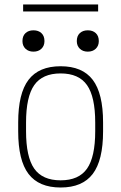

<svg xmlns="http://www.w3.org/2000/svg" viewBox="-20 -825 540 855"><path d="M250 10Q153 10 107 -50.5Q61 -111 61 -240V-280Q61 -409 107 -469.5Q153 -530 250 -530Q347 -530 393 -469.5Q439 -409 439 -280V-240Q439 -111 393 -50.5Q347 10 250 10ZM250 -22Q331 -22 367.5 -74Q404 -126 404 -241V-279Q404 -394 367.5 -446Q331 -498 250 -498Q169 -498 132.5 -446Q96 -394 96 -279V-241Q96 -126 132.5 -74Q169 -22 250 -22ZM129 -595Q107 -595 93.5 -608Q80 -621 80 -642Q80 -665 93.5 -677.5Q107 -690 129 -690Q151 -690 164.5 -677.5Q178 -665 178 -642Q178 -621 164.5 -608Q151 -595 129 -595ZM371 -595Q349 -595 335.5 -608Q322 -621 322 -642Q322 -665 335.5 -677.5Q349 -690 371 -690Q393 -690 406.5 -677.5Q420 -665 420 -642Q420 -621 406.5 -608Q393 -595 371 -595ZM83 -774V-805H417V-774Z"/></svg>

Font: M PLUS 1 Code ExtraLight
Style: Regular
Weight: 250
Designer: Coji Morishita
Foundry: UNDERFOREST DESIGN
Version: Version 1.002